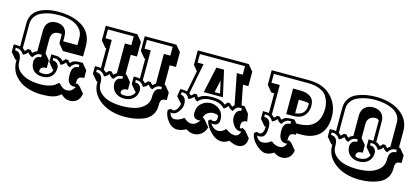

<svg xmlns="http://www.w3.org/2000/svg" viewBox="-62 -1212 3901 1784"><g transform="rotate(15 1889.0 -320.0)"><path d="M481 -279Q491 -287 504 -303H530Q542 -285 553 -279Q571 -301 594.5 -306.5Q618 -312 667 -312L717 -252V-179Q679 -179 667 -165Q655 -151 655 -122V-106Q662 -107 667 -113L694 -95L744 -35Q737 12 709 36Q681 60 637 60Q593 60 556 21Q532 39 518.5 47Q505 55 470 63.5Q435 72 368 72Q301 72 231.5 49.5Q162 27 114 -29Q66 -85 66 -168V-179H54L4 -239V-312Q48 -312 66 -309V-531Q66 -648 188 -690Q250 -712 324 -712Q398 -712 453 -698.5Q508 -685 554.5 -657.5Q601 -630 628 -582Q655 -534 655 -471V-370H461L411 -430V-502L410 -518Q401 -521 384 -521Q310 -521 310 -442V-308L357 -252V-179Q340 -178 329.5 -176.5Q319 -175 308 -166Q297 -157 297 -140L298 -125Q314 -119 342.5 -119Q371 -119 393.5 -135Q416 -151 422 -179H415L365 -239V-312Q399 -312 415 -311Q459 -308 481 -279ZM118 -279Q130 -286 141 -303H168Q181 -285 191 -279Q209 -300 232 -306V-503Q232 -555 259 -583Q286 -611 335 -611Q384 -611 412 -583.5Q440 -556 440 -503V-458H577V-529Q577 -584 539.5 -620Q502 -656 450 -669.5Q398 -683 343 -683Q288 -683 247.5 -675Q207 -667 171.5 -650Q136 -633 115 -602Q94 -571 94 -529V-300Q108 -292 118 -279ZM220 -205Q220 -224 234 -243Q248 -262 281 -262V-286Q262 -286 252.5 -284.5Q243 -283 228.5 -272.5Q214 -262 201 -241Q176 -246 154 -275Q136 -249 110 -241Q97 -262 82 -272.5Q67 -283 57.5 -284.5Q48 -286 30 -286V-262Q94 -262 94 -169Q94 -115 132 -80Q199 -17 336 -17Q384 -17 418.5 -26.5Q453 -36 466.5 -45Q480 -54 502 -73H510Q532 -49 549.5 -38Q567 -27 590 -27Q639 -27 663 -79Q657 -77 646 -77Q616 -77 600.5 -93Q585 -109 581.5 -128Q578 -147 578 -179Q578 -262 642 -262V-286Q624 -286 614 -284.5Q604 -283 589 -272.5Q574 -262 561 -241Q539 -246 517 -275Q499 -249 472 -241Q459 -262 444 -272.5Q429 -283 419 -284.5Q409 -286 391 -286V-262Q424 -262 438.5 -242.5Q453 -223 453 -205Q453 -150 421 -120Q389 -90 336 -90Q283 -90 251.5 -120Q220 -150 220 -205Z M1514 -499H1454V-312H1461L1511 -252V-179Q1473 -179 1462 -165Q1451 -151 1451 -121V-108Q1451 -56 1425.5 -19Q1400 18 1357 37Q1276 72 1173 72Q1029 72 937 3.5Q845 -65 845 -168V-179H835L785 -239V-312Q826 -312 843 -309V-499H835L785 -559V-700H1089L1139 -640V-499H1079V-312H1088L1138 -252V-179Q1121 -178 1111 -176.5Q1101 -175 1089.5 -166Q1078 -157 1078 -140Q1078 -119 1118 -119Q1158 -119 1182.5 -135.5Q1207 -152 1215 -179H1208L1158 -239V-312Q1201 -312 1218 -309V-499H1210L1160 -559V-700H1464L1514 -640ZM1371 -169V-179Q1371 -262 1436 -262V-286Q1418 -286 1408.5 -284.5Q1399 -283 1383.5 -272.5Q1368 -262 1355 -241Q1333 -246 1311 -275Q1293 -249 1265 -241Q1253 -262 1238 -272.5Q1223 -283 1213 -284.5Q1203 -286 1185 -286V-262Q1218 -262 1232 -243Q1246 -224 1246 -205Q1246 -151 1211 -120.5Q1176 -90 1123 -90Q1070 -90 1035 -120.5Q1000 -151 1000 -205Q1000 -224 1014 -243Q1028 -262 1061 -262V-286Q1043 -286 1033 -284.5Q1023 -283 1008 -272.5Q993 -262 981 -241Q955 -246 935 -275Q915 -249 891 -241Q878 -262 862.5 -272.5Q847 -283 837.5 -284.5Q828 -286 810 -286V-262Q875 -262 875 -179V-169Q875 -115 914.5 -79.5Q954 -44 1007 -31Q1060 -18 1123 -18Q1186 -18 1239 -31Q1292 -44 1331.5 -79.5Q1371 -115 1371 -169ZM1274 -279Q1284 -285 1298 -303H1323Q1336 -285 1348 -279Q1359 -292 1374 -300V-587H1436V-672H1188V-587H1248V-300Q1262 -292 1274 -279ZM898 -279Q910 -286 923 -303H948Q961 -285 972 -279Q983 -293 999 -301V-587H1061V-672H813V-587H873V-300Q886 -293 898 -279Z M1670 -700H2160L2210 -640V-501H2158L2195 -311Q2204 -312 2223 -312L2273 -252L2285 -180Q2231 -180 2231 -132Q2231 -103 2238 -103Q2255 -103 2257 -113L2289 -94L2339 -34Q2339 14 2315.5 37Q2292 60 2255.5 60Q2219 60 2172 35Q2135 60 2100 60Q2045 60 1996.5 11Q1948 -38 1931 -94L1955 -113Q1963 -103 1978 -103Q2011 -103 2011 -142L2008 -165Q1989 -175 1961.5 -175Q1934 -175 1909 -159Q1884 -143 1875 -113L1899 -94L1949 -34Q1935 13 1902.5 36.5Q1870 60 1833.5 60Q1797 60 1757 35Q1712 60 1674 60Q1622 60 1582.5 10Q1543 -40 1543 -94L1574 -113Q1576 -103 1593.5 -103Q1611 -103 1627.5 -127Q1644 -151 1648 -180L1595 -240L1607 -312Q1650 -312 1672 -306L1712 -510L1670 -561ZM2041 -278Q2050 -285 2061 -303H2087Q2103 -284 2116 -278Q2120 -285 2132 -295L2075 -590H2132V-672H1698V-590H1755L1697 -295Q1709 -286 1715 -278Q1727 -285 1743 -303H1769Q1777 -284 1786 -278Q1824 -316 1914.5 -316Q2005 -316 2041 -278ZM2119 -61Q2163 -27 2203.5 -27Q2244 -27 2257 -79Q2252 -75 2243 -75Q2205 -75 2178.5 -112.5Q2152 -150 2152 -184Q2152 -255 2207 -263L2203 -287Q2184 -287 2174.5 -285.5Q2165 -284 2152 -273.5Q2139 -263 2130 -241Q2107 -245 2078 -275Q2071 -262 2061.5 -253.5Q2052 -245 2040 -241Q2001 -289 1914 -289Q1827 -289 1790 -241Q1767 -245 1751 -275Q1727 -249 1701 -241Q1692 -263 1678.5 -273.5Q1665 -284 1655 -285.5Q1645 -287 1627 -287L1623 -263Q1651 -259 1664.5 -239.5Q1678 -220 1678 -185Q1678 -150 1651.5 -112.5Q1625 -75 1588 -75L1574 -79Q1587 -27 1626.5 -27Q1666 -27 1711 -61H1717Q1751 -27 1785 -27Q1830 -27 1863 -79Q1855 -75 1845 -75Q1789 -75 1789 -133Q1789 -191 1827 -224.5Q1865 -258 1915 -258Q1965 -258 2003 -224.5Q2041 -191 2041 -133Q2041 -75 1985 -75L1966 -79Q1998 -27 2045 -27Q2080 -27 2113 -61ZM1824 -340 1878 -590H1952L2008 -340ZM1947 -485 1921 -366H1974Z M2803 -193H2753V-179Q2714 -179 2702.5 -165Q2691 -151 2691 -120V-105Q2698 -105 2703 -113L2731 -95L2781 -35Q2775 12 2747 36Q2719 60 2679.5 60Q2640 60 2602 33Q2564 60 2523.5 60Q2483 60 2431 12Q2379 -36 2373 -95L2401 -113Q2405 -104 2420 -104Q2463 -104 2463 -179H2451L2401 -239V-312Q2442 -312 2459 -309V-499H2431L2381 -559V-700H2740Q2877 -700 2955 -621Q3033 -542 3033 -425Q3033 -308 2971.5 -250.5Q2910 -193 2803 -193ZM2515 -279Q2525 -285 2539 -303H2565Q2578 -285 2589 -279Q2606 -302 2629.5 -307Q2653 -312 2703 -312L2729 -281H2744Q2953 -281 2953 -485Q2953 -547 2919 -601Q2898 -633 2850.5 -652.5Q2803 -672 2733 -672H2409V-587H2489V-301Q2503 -294 2515 -279ZM2617 -587H2680Q2823 -587 2823 -476Q2823 -417 2788.5 -379Q2754 -341 2681 -341H2617ZM2555 -61Q2591 -30 2634.5 -30Q2678 -30 2698 -80Q2691 -76 2682 -76Q2612 -76 2612 -179Q2612 -263 2678 -263V-288Q2659 -288 2649 -286.5Q2639 -285 2624 -274Q2609 -263 2597 -241Q2573 -246 2552 -276Q2531 -249 2507 -241Q2494 -263 2479 -274Q2464 -285 2454 -286.5Q2444 -288 2426 -288V-263Q2492 -263 2492 -179Q2492 -103 2460 -84Q2445 -76 2422 -76L2406 -80Q2426 -30 2469.5 -30Q2513 -30 2549 -61ZM2727 -500H2695V-370Q2795 -378 2795 -476L2794 -491Q2775 -500 2727 -500Z M3432 72Q3288 72 3196 3.5Q3104 -65 3104 -168V-179H3094L3044 -239V-312Q3088 -312 3105 -309V-531Q3105 -583 3130.5 -620.5Q3156 -658 3199 -677Q3278 -712 3382 -712Q3528 -712 3618.5 -645.5Q3709 -579 3709 -471V-312H3720L3770 -252V-179Q3732 -179 3721 -165Q3710 -151 3710 -121V-108Q3710 -56 3684.5 -19Q3659 18 3615 37Q3535 72 3432 72ZM3157 -279Q3169 -286 3182 -303H3207Q3220 -285 3231 -279Q3249 -300 3272 -306V-503Q3272 -554 3303 -582.5Q3334 -611 3383 -611Q3432 -611 3462 -583Q3492 -555 3492 -503V-306Q3515 -300 3533 -279Q3543 -285 3557 -303H3582Q3595 -285 3607 -279Q3617 -292 3630 -299V-529Q3630 -571 3608 -602Q3586 -633 3549 -650Q3512 -667 3470 -675Q3428 -683 3382 -683Q3336 -683 3294.5 -675Q3253 -667 3215.5 -650Q3178 -633 3156 -602Q3134 -571 3134 -529V-299Q3148 -290 3157 -279ZM3630 -169V-179Q3630 -262 3695 -262V-286Q3677 -286 3667.5 -284.5Q3658 -283 3642.5 -272.5Q3627 -262 3614 -241Q3592 -246 3570 -275Q3552 -249 3524 -241Q3512 -262 3497 -272.5Q3482 -283 3472 -284.5Q3462 -286 3444 -286V-262Q3477 -262 3491 -243Q3505 -224 3505 -205Q3505 -151 3470 -120.5Q3435 -90 3382 -90Q3329 -90 3294 -120.5Q3259 -151 3259 -205Q3259 -224 3273 -243Q3287 -262 3320 -262V-286Q3302 -286 3292 -284.5Q3282 -283 3267 -272.5Q3252 -262 3240 -241Q3214 -246 3194 -275Q3174 -249 3150 -241Q3137 -262 3121.5 -272.5Q3106 -283 3096.5 -284.5Q3087 -286 3069 -286V-262Q3134 -262 3134 -179V-169Q3134 -115 3173.5 -79.5Q3213 -44 3266 -31Q3319 -18 3382 -18Q3445 -18 3498 -31Q3551 -44 3590.5 -79.5Q3630 -115 3630 -169ZM3351 -442V-307L3397 -252V-179Q3380 -178 3370 -176.5Q3360 -175 3348.5 -166Q3337 -157 3337 -140Q3337 -119 3377 -119Q3417 -119 3441.5 -135.5Q3466 -152 3474 -179H3467L3417 -239V-312Q3449 -312 3463 -311V-502Q3463 -510 3452 -515.5Q3441 -521 3432 -521Q3395 -521 3373 -500.5Q3351 -480 3351 -442Z"/></g></svg>

Font: Ewert
Style: Regular
Weight: 400
Designer: Johan Kallas, Mihkel Virkus
Foundry: Johan Kallas, Mihkel Virkus
Version: Version 1.001